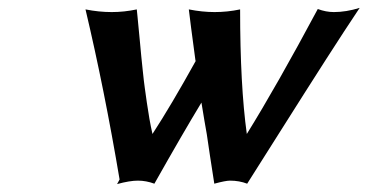

<svg xmlns="http://www.w3.org/2000/svg" viewBox="-20 -461 938 490"><path d="M278.8 8.8 285.2 -2.9Q246.6 -232.4 198.2 -437Q232.4 -430.2 265.1 -430.2Q296.9 -430.2 329.1 -437Q329.6 -431.2 331.1 -417Q332.5 -402.8 333 -397Q334 -389.2 336.7 -358.6Q339.4 -328.1 340.6 -316.9Q341.8 -305.7 344.5 -279.3Q347.2 -252.9 349.4 -237.5Q351.6 -222.2 354.7 -199.7Q357.9 -177.2 361.3 -158Q364.7 -138.7 369.1 -119.1Q416 -190.9 481 -308.1L479 -305.2Q464.8 -410.6 461.9 -437Q496.1 -430.2 527.8 -430.2Q560.5 -430.2 592.8 -437Q592.8 -242.2 609.9 -119.1Q686 -241.7 791 -438Q812 -430.2 832 -430.2Q863.3 -430.2 897.9 -440.9Q861.3 -386.2 811.5 -308.6Q761.7 -231 691.7 -120.1Q621.6 -9.3 610.8 7.8Q590.8 0 566.9 0Q555.7 0 526.9 7.8Q514.2 -73.2 507.8 -118.2Q505.9 -128.9 501.7 -153.1Q497.6 -177.2 494.1 -199.2Q447.8 -123 374 7.8Q353 0 332 0Q311 0 278.8 8.8Z"/></svg>

Font: Linear Smooth
Style: Bold Italic
Weight: 700
Designer: Philipp H. Poll, Flanker
Foundry: Philipp H. Poll, reworked by Flanker
Version: Version 1.061 | FøM Fix